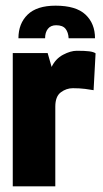

<svg xmlns="http://www.w3.org/2000/svg" viewBox="-20 -657 362 677"><path d="M176 -637Q248 -637 281.5 -605.5Q315 -574 315 -522H222Q221 -543 211 -555.5Q201 -568 178 -568Q159 -568 149 -555.5Q139 -543 139 -522H45Q45 -574 77.5 -605.5Q110 -637 176 -637ZM25 0V-470H148L162 -421Q176 -450 202.5 -464Q229 -478 251 -478Q280 -478 295 -476Q310 -474 317 -469L310 -339Q300 -341 280.5 -343.5Q261 -346 237 -346Q214 -346 194.5 -331.5Q175 -317 175 -281V0Z"/></svg>

Font: Smooch Sans Black
Style: Regular
Weight: 900
Designer: Robert E. Leuschke
Foundry: Robert E. Leuschke
Version: Version 1.010; ttfautohint (v1.8.3)